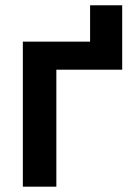

<svg xmlns="http://www.w3.org/2000/svg" viewBox="-20 -702 515 722"><path d="M439.5 -682.1V-439.9H191.9V0H65.9V-545.4H318.8V-682.1Z"/></svg>

Font: Interop SemBd
Style: Regular
Weight: 600
Designer: Rasmus Andersson, Google, Jang Haemin
Foundry: jhaemin
Version: Version 1.007